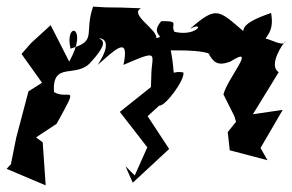

<svg xmlns="http://www.w3.org/2000/svg" viewBox="-24 -502 883 580"><path d="M355 0 377 50 487 -52 422 -151 457 -183C475 -180 535 -261 530 -283C485 -292 510 -253 492 -350C503 -348 628 -358 642 -315C646 -356 616 -330 605 -342C620 -315 632 -301 672 -316C755 -369 664 -267 651 -217L684 -151L689 -134L664 -103L670 -48L784 -18L763 -55L830 -170L740 -157L818 -284C785 -304 831 -372 839 -378C826 -345 743 -437 737 -345C792 -393 803 -414 795 -463C774 -455 710 -435 711 -408C636 -472 630 -485 550 -415C600 -441 569 -386 495 -408C506 -408 527 -312 535 -377C459 -423 541 -439 463 -438C427 -396 480 -392 448 -387C453 -412 365 -459 402 -477C289 -482 330 -477 257 -482C229 -398 271 -379 189 -355C170 -440 246 -423 185 -316L129 -426L70 -372L41 -339L103 -252L62 -226L25 -86L9 -6L-4 8L114 58L105 -72L85 -87L147 -128C219 -258 184 -197 139 -224C133 -320 208 -263 251 -315C283 -350 299 -376 277 -385C264 -387 330 -395 271 -306C321 -349 369 -400 349 -306C464 -356 433 -338 433 -271L432 -239L338 -164L421 -57L383 28Z"/></svg>

Font: Charger Distortion
Style: 2It
Weight: 400
Designer: Jasper
Foundry: Cannot Into Space Fonts
Version: Version 0.98